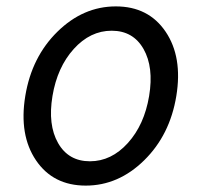

<svg xmlns="http://www.w3.org/2000/svg" viewBox="-20 -570 640 600"><path d="M430.5 -69Q350 10 248 10Q146 10 92.5 -69Q39 -148 59 -270Q79 -392 159.5 -471Q240 -550 342 -550Q444 -550 497.5 -471Q551 -392 531 -270Q511 -148 430.5 -69ZM161.5 -123Q194 -66 261 -66Q328 -66 379.5 -123Q431 -180 446 -270Q461 -360 428.5 -417Q396 -474 329 -474Q262 -474 210.5 -417Q159 -360 144 -270Q129 -180 161.5 -123Z"/></svg>

Font: CommitMono
Style: Italic
Weight: 400
Monospace: yes
Designer: Eigil Nikolajsen
Foundry: Eigil Nikolajsen
Version: Version 1.143